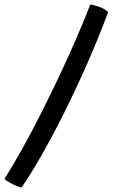

<svg xmlns="http://www.w3.org/2000/svg" viewBox="-21 -769 526 870"><path d="M388.5 -749Q448 -736.5 469 -714Q424.5 -594.5 373 -478Q321.5 -361.5 269 -256.5Q216.5 -151.5 167 -65Q117.5 21.5 76.5 81Q56 76 33.8 64.5Q11.5 53 -1 42Q36.5 -17 78.8 -92.8Q121 -168.5 164 -253.5Q207 -338.5 248.2 -425.8Q289.5 -513 325.2 -595.8Q361 -678.5 388.5 -749Z"/></svg>

Font: Grandstander
Style: Regular
Weight: 400
Designer: Tyler Finck
Foundry: Etcetera Type Co
Version: Version 1.200; ttfautohint (v1.8.3)